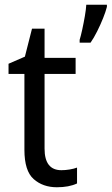

<svg xmlns="http://www.w3.org/2000/svg" viewBox="-20 -780 471 810"><path d="M239 -62Q256 -62 274 -65Q292 -68 305 -73V-6Q271 10 220 10Q161 10 122 -24.5Q83 -59 83 -148V-468H16V-511L85 -541L115 -659H168V-536H299V-468H168V-153Q168 -62 239 -62ZM431 -751Q426 -731 415 -703.5Q404 -676 390 -648Q376 -620 362 -600H316V-612Q321 -628 327 -655.5Q333 -683 338 -712Q343 -741 344 -760H431Z"/></svg>

Font: Noto Sans Thai SemCond
Style: Regular
Weight: 400
Width: 4
Designer: Monotype Design Team
Foundry: Monotype Imaging Inc.
Version: Version 2.002; ttfautohint (v1.8.4.7-5d5b)